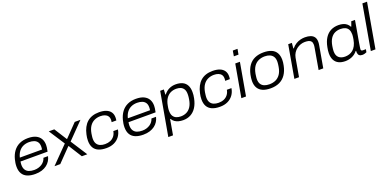

<svg xmlns="http://www.w3.org/2000/svg" viewBox="-2 -1729 5895 2910"><g transform="rotate(-20 2946.0 -274.0)"><path d="M277 12Q201 12 149 -10Q97 -32 70.5 -77Q44 -122 44 -189Q44 -220 48.5 -249.5Q53 -279 60 -305Q79 -378 117.5 -430Q156 -482 215 -510Q274 -538 353 -538Q431 -538 480.5 -514Q530 -490 554.5 -447.5Q579 -405 579 -347Q579 -329 576 -305Q573 -281 565 -243H128Q126 -228 124.5 -215.5Q123 -203 123 -191Q123 -141 142.5 -110Q162 -79 197.5 -65Q233 -51 283 -51Q320 -51 351 -60.5Q382 -70 407 -86.5Q432 -103 449 -126Q466 -149 474 -177H548Q539 -137 517.5 -102.5Q496 -68 462 -42.5Q428 -17 382 -2.5Q336 12 277 12ZM139 -302H497Q499 -315 500 -326.5Q501 -338 501 -349Q501 -395 481.5 -422.5Q462 -450 428 -462.5Q394 -475 349 -475Q297 -475 254.5 -456Q212 -437 182.5 -398.5Q153 -360 139 -302Z M588 0 853 -270 687 -526H776L904 -324H910L1106 -526H1198L945 -267L1117 0H1029L895 -213H888L681 0Z M1425 12Q1349 12 1298 -10Q1247 -32 1221.5 -76.5Q1196 -121 1196 -188Q1196 -212 1199 -237Q1202 -262 1208 -287Q1221 -347 1245.5 -394Q1270 -441 1306 -473Q1342 -505 1390.5 -521.5Q1439 -538 1500 -538Q1567 -538 1614 -519.5Q1661 -501 1685.5 -465.5Q1710 -430 1710 -379Q1710 -368 1709 -356Q1708 -344 1706 -331H1630Q1632 -341 1633 -350Q1634 -359 1634 -368Q1634 -405 1617 -428.5Q1600 -452 1569.5 -463.5Q1539 -475 1499 -475Q1447 -475 1402.5 -454.5Q1358 -434 1327.5 -390.5Q1297 -347 1284 -275Q1281 -254 1279 -239.5Q1277 -225 1276 -213.5Q1275 -202 1275 -192Q1275 -142 1293.5 -111.5Q1312 -81 1346 -66.5Q1380 -52 1425 -52Q1473 -52 1511 -68Q1549 -84 1574.5 -116.5Q1600 -149 1608 -195H1682Q1672 -132 1638 -85.5Q1604 -39 1550 -13.5Q1496 12 1425 12Z M2019 12Q1943 12 1891 -10Q1839 -32 1812.5 -77Q1786 -122 1786 -189Q1786 -220 1790.5 -249.5Q1795 -279 1802 -305Q1821 -378 1859.5 -430Q1898 -482 1957 -510Q2016 -538 2095 -538Q2173 -538 2222.5 -514Q2272 -490 2296.5 -447.5Q2321 -405 2321 -347Q2321 -329 2318 -305Q2315 -281 2307 -243H1870Q1868 -228 1866.5 -215.5Q1865 -203 1865 -191Q1865 -141 1884.5 -110Q1904 -79 1939.5 -65Q1975 -51 2025 -51Q2062 -51 2093 -60.5Q2124 -70 2149 -86.5Q2174 -103 2191 -126Q2208 -149 2216 -177H2290Q2281 -137 2259.5 -102.5Q2238 -68 2204 -42.5Q2170 -17 2124 -2.5Q2078 12 2019 12ZM1881 -302H2239Q2241 -315 2242 -326.5Q2243 -338 2243 -349Q2243 -395 2223.5 -422.5Q2204 -450 2170 -462.5Q2136 -475 2091 -475Q2039 -475 1996.5 -456Q1954 -437 1924.5 -398.5Q1895 -360 1881 -302Z M2360 175 2484 -526H2543L2538 -445H2545Q2583 -493 2631.5 -515.5Q2680 -538 2736 -538Q2801 -538 2846 -516.5Q2891 -495 2914.5 -451Q2938 -407 2938 -341Q2938 -318 2936 -293.5Q2934 -269 2928 -243Q2911 -159 2874.5 -102.5Q2838 -46 2784.5 -17Q2731 12 2663 12Q2623 12 2588.5 3Q2554 -6 2528 -24.5Q2502 -43 2486 -72H2479L2436 175ZM2648 -54Q2698 -54 2739.5 -74Q2781 -94 2810 -137.5Q2839 -181 2851 -251Q2855 -274 2856.5 -289.5Q2858 -305 2858.5 -316.5Q2859 -328 2859 -337Q2859 -386 2841.5 -415.5Q2824 -445 2793.5 -458.5Q2763 -472 2722 -472Q2669 -472 2627 -451Q2585 -430 2556 -386.5Q2527 -343 2515 -274Q2511 -254 2509 -240Q2507 -226 2506.5 -215Q2506 -204 2506 -195Q2506 -141 2525 -110.5Q2544 -80 2576 -67Q2608 -54 2648 -54Z M3256 12Q3180 12 3129 -10Q3078 -32 3052.5 -76.5Q3027 -121 3027 -188Q3027 -212 3030 -237Q3033 -262 3039 -287Q3052 -347 3076.5 -394Q3101 -441 3137 -473Q3173 -505 3221.5 -521.5Q3270 -538 3331 -538Q3398 -538 3445 -519.5Q3492 -501 3516.5 -465.5Q3541 -430 3541 -379Q3541 -368 3540 -356Q3539 -344 3537 -331H3461Q3463 -341 3464 -350Q3465 -359 3465 -368Q3465 -405 3448 -428.5Q3431 -452 3400.5 -463.5Q3370 -475 3330 -475Q3278 -475 3233.5 -454.5Q3189 -434 3158.5 -390.5Q3128 -347 3115 -275Q3112 -254 3110 -239.5Q3108 -225 3107 -213.5Q3106 -202 3106 -192Q3106 -142 3124.5 -111.5Q3143 -81 3177 -66.5Q3211 -52 3256 -52Q3304 -52 3342 -68Q3380 -84 3405.5 -116.5Q3431 -149 3439 -195H3513Q3503 -132 3469 -85.5Q3435 -39 3381 -13.5Q3327 12 3256 12Z M3712 -635 3727 -723H3803L3787 -635ZM3602 0 3695 -526H3770L3677 0Z M4073 12Q3998 12 3946.5 -10Q3895 -32 3868.5 -76.5Q3842 -121 3842 -189Q3842 -214 3845.5 -239Q3849 -264 3854 -289Q3872 -373 3911.5 -428.5Q3951 -484 4012 -511Q4073 -538 4152 -538Q4228 -538 4279.5 -516Q4331 -494 4357.5 -448.5Q4384 -403 4384 -335Q4384 -314 4381.5 -292.5Q4379 -271 4374 -247Q4357 -161 4317 -103Q4277 -45 4216 -16.5Q4155 12 4073 12ZM4075 -52Q4132 -52 4177 -72.5Q4222 -93 4252.5 -137Q4283 -181 4295 -252Q4299 -274 4300.5 -289Q4302 -304 4303 -314.5Q4304 -325 4304 -334Q4304 -384 4285 -414.5Q4266 -445 4231.5 -460Q4197 -475 4150 -475Q4094 -475 4048.5 -454Q4003 -433 3973 -389.5Q3943 -346 3930 -274Q3927 -252 3925 -237Q3923 -222 3922 -211.5Q3921 -201 3921 -192Q3921 -142 3939.5 -111.5Q3958 -81 3993 -66.5Q4028 -52 4075 -52Z M4457 0 4549 -526H4608L4600 -438H4607Q4639 -477 4675.5 -498.5Q4712 -520 4749 -529Q4786 -538 4821 -538Q4873 -538 4911 -524.5Q4949 -511 4969.5 -481.5Q4990 -452 4990 -403Q4990 -391 4988.5 -376.5Q4987 -362 4984 -347L4923 0H4848L4907 -340Q4909 -352 4910.5 -363.5Q4912 -375 4912 -384Q4912 -421 4897 -440Q4882 -459 4856 -465.5Q4830 -472 4796 -472Q4762 -472 4728 -460.5Q4694 -449 4664 -426.5Q4634 -404 4613 -371Q4592 -338 4584 -296L4532 0Z M5277 12Q5214 12 5170 -10Q5126 -32 5103 -75.5Q5080 -119 5080 -184Q5080 -207 5083 -230.5Q5086 -254 5091 -279Q5108 -368 5145 -425Q5182 -482 5236.5 -510Q5291 -538 5361 -538Q5402 -538 5435 -528.5Q5468 -519 5492.5 -499.5Q5517 -480 5533 -450H5539L5566 -526H5626L5606 -409Q5600 -373 5592.5 -331Q5585 -289 5577.5 -247Q5570 -205 5564 -169Q5558 -133 5554.5 -108.5Q5551 -84 5551 -78Q5551 -65 5558.5 -58.5Q5566 -52 5581 -52H5630L5621 -6Q5610 -1 5592 5Q5574 11 5552 11Q5521 11 5503.5 -3Q5486 -17 5483 -42Q5481 -50 5481 -59Q5481 -68 5482 -78L5475 -80Q5438 -33 5386.5 -10.5Q5335 12 5277 12ZM5297 -54Q5331 -54 5363.5 -64Q5396 -74 5424 -97Q5452 -120 5472.5 -159Q5493 -198 5503 -254Q5507 -275 5508.5 -289Q5510 -303 5511 -314.5Q5512 -326 5512 -335Q5512 -382 5495.5 -412.5Q5479 -443 5447 -457.5Q5415 -472 5370 -472Q5321 -472 5280 -453Q5239 -434 5210 -390.5Q5181 -347 5168 -274Q5164 -251 5162.5 -235.5Q5161 -220 5160 -209Q5159 -198 5159 -188Q5159 -120 5196 -87Q5233 -54 5297 -54Z M5690 0 5817 -723H5892L5765 0Z"/></g></svg>

Font: Archivo SemiExpanded Light
Style: Italic
Weight: 300
Width: 6
Italic angle: -10°
Designer: Hector Gatti
Foundry: Omnibus-Type
Version: Version 2.001